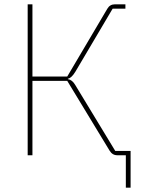

<svg xmlns="http://www.w3.org/2000/svg" viewBox="-20 -718 666 888"><path d="M562 150V0H522Q500 0 487 -21L291 -344H130V0H108V-698H130V-364H291L476 -677Q488 -698 511 -698H560V-678H501L329 -387Q311 -357 294 -354V-352Q314 -349 328 -325L513 -20H584V150Z"/></svg>

Font: IBM Plex Sans Thin
Style: Regular
Weight: 100
Designer: Mike Abbink, Paul van der Laan, Pieter van Rosmalen
Foundry: Bold Monday
Version: Version 3.0